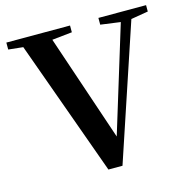

<svg xmlns="http://www.w3.org/2000/svg" viewBox="-108 -849 955 961"><g transform="rotate(-15 369.0 -369.0)"><path d="M410 4 643 -694 732 -709V-742H485V-707L588 -693L420 -145L234 -696L338 -707V-742H8V-706L84 -698L337 4Z"/></g></svg>

Font: AllPunType Bold
Style: Regular
Weight: 700
Version: 1.0